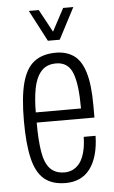

<svg xmlns="http://www.w3.org/2000/svg" viewBox="-53 -760 481 808"><g transform="rotate(-5 187.5 -355.5)"><path d="M192 12Q135 12 101.5 -16Q68 -44 53.5 -105Q39 -166 39 -263Q39 -364 55 -424Q71 -484 106 -511Q141 -538 198 -538Q242 -538 273 -516.5Q304 -495 320 -443.5Q336 -392 336 -302V-252H92Q92 -178 100 -129Q108 -80 130 -56.5Q152 -33 191 -33Q210 -33 226.5 -41Q243 -49 255.5 -65.5Q268 -82 275.5 -109.5Q283 -137 284 -175H334Q333 -130 323 -95Q313 -60 295 -36Q277 -12 251 0Q225 12 192 12ZM92 -295H283Q283 -346 278.5 -383Q274 -420 264.5 -444.5Q255 -469 237.5 -481Q220 -493 195 -493Q154 -493 131.5 -467Q109 -441 100.5 -396.5Q92 -352 92 -295ZM100 -723H142L207 -603H181L245 -723H288L219 -591H169Z"/></g></svg>

Font: Archivo ExtraCondensed ExtraLight
Style: Regular
Weight: 250
Width: 2
Designer: Hector Gatti
Foundry: Omnibus-Type
Version: Version 2.001